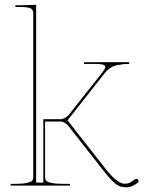

<svg xmlns="http://www.w3.org/2000/svg" viewBox="-20 -782 619 809"><path d="M24.9 0V-7.3H44.9Q77.1 -7.3 94.5 -11.5Q111.8 -15.6 116 -21Q120.1 -26.4 120.1 -35.2V-727.5Q120.1 -741.2 108.4 -746.8Q96.7 -752.4 67.4 -752.4H44.9V-759.8H67.4L132.3 -761.7V-12.7H162.6V-279.8H235.8Q243.7 -279.8 254.2 -285.6Q264.6 -291.5 270 -298.3L413.6 -480Q423.8 -493.2 423.8 -500Q423.8 -512.7 385.7 -512.7H334V-520H524.4V-512.7Q510.3 -512.7 500 -511.7Q489.7 -510.7 474.1 -507.6Q458.5 -504.4 445.1 -495.8Q431.6 -487.3 421.4 -474.1L264.6 -274.9L424.3 -71.3Q474.6 -7.8 504.4 -7.8Q517.6 -7.8 526.1 -12Q534.7 -16.1 547.4 -25.9Q550.8 -28.3 554.7 -28.3Q558.6 -28.3 561.3 -25.6Q564 -22.9 564 -19Q564 -14.2 559.6 -11.2Q536.1 7.3 511.2 7.3Q485.4 7.3 466.1 -8.1Q446.8 -23.4 414.1 -65.4L267.6 -252Q263.2 -258.3 253.4 -264.2Q243.7 -270 235.8 -270H169.9V-35.2Q169.9 -26.4 174.1 -21Q178.2 -15.6 195.6 -11.5Q212.9 -7.3 245.1 -7.3H274.9V0Z"/></svg>

Font: ZnikomitNo25
Style: Regular
Weight: 100
Designer: gluk
Foundry: gluk
Version: Version 0.56